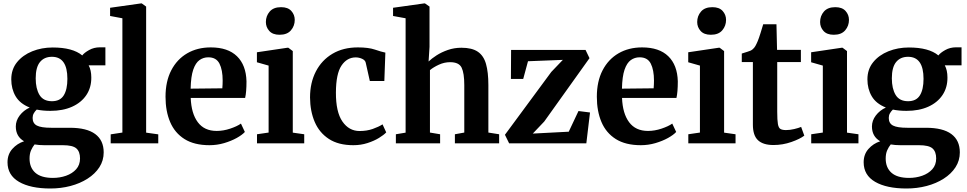

<svg xmlns="http://www.w3.org/2000/svg" viewBox="-20 -839 5662 1124"><path d="M275 264.5Q158.5 264.5 91.2 225.5Q24 186.5 24 111Q24 64.5 52.2 32.8Q80.5 1 121 -12Q72.5 -40 72.5 -98.5Q72.5 -133 95.2 -163Q118 -193 154 -209.5Q97 -232 71.5 -275.2Q46 -318.5 46 -374.5Q46 -433.5 79.8 -475Q113.5 -516.5 168.8 -538.8Q224 -561 288.5 -561Q405.5 -561 461.5 -514.5Q473 -530 501.5 -546Q530 -562 565 -562H597V-456.5H499Q514.5 -428 514.5 -385.5Q515 -326.5 485.5 -282.5Q456 -238.5 402 -214.2Q348 -190 275 -190Q230 -190 195 -197.5Q184 -187 177.5 -175.2Q171 -163.5 171 -148.5Q171 -117 195.8 -104Q220.5 -91 280.5 -91H389Q488 -91 537.5 -54.2Q587 -17.5 587 53Q587 101 561.8 140Q536.5 179 492.5 207Q448.5 235 392.5 249.8Q336.5 264.5 275 264.5ZM284 -246.5Q332 -246.5 353.2 -280.8Q374.5 -315 374.5 -377.5Q374.5 -506.5 284 -506.5Q239 -506.5 214 -475.8Q189 -445 189 -380.5Q189 -320 211.2 -283.2Q233.5 -246.5 284 -246.5ZM290 202.5Q330.5 202.5 366.8 189.8Q403 177 425.8 151.8Q448.5 126.5 448.5 88.5Q448.5 49 427.2 30Q406 11 347.5 11H239Q207.5 11 182.5 6.5Q171 20.5 162 40.5Q153 60.5 153 89Q153 142.5 187 172.5Q221 202.5 290 202.5Z M696.5 -63V-732L624.5 -745.5V-793.5L805 -819H810L835.5 -800.5V-62.5L906.5 -52.5V0H628V-52.5Z M1206.5 11Q1117 11 1060 -25Q1003 -61 976 -124.8Q949 -188.5 949 -272.5Q949 -362.5 982.5 -427.2Q1016 -492 1075.8 -526.8Q1135.5 -561.5 1214 -561.5Q1314 -561.5 1367.2 -509.8Q1420.5 -458 1423 -363Q1423 -299.5 1415 -265.5H1096.5Q1100 -174.5 1138 -123.5Q1176 -72.5 1248.5 -72.5Q1287.5 -72.5 1327.8 -86Q1368 -99.5 1390.5 -115.5L1413.5 -66.5Q1397.5 -49 1365.5 -31.2Q1333.5 -13.5 1292 -1.2Q1250.5 11 1206.5 11ZM1096 -320 1281.5 -322Q1282.5 -332.5 1283 -345.5Q1283.5 -358.5 1283.5 -367.5Q1283.5 -429.5 1264.8 -466.5Q1246 -503.5 1199.5 -503.5Q1170.5 -503.5 1147.8 -487.2Q1125 -471 1111.2 -431Q1097.5 -391 1096 -320Z M1552.5 -63V-455L1484 -474.5V-533L1662.5 -559.5H1668L1694 -540V-62.5L1761 -53V0H1484.5V-53ZM1616 -635.5Q1576.5 -635.5 1556.5 -657.8Q1536.5 -680 1536.5 -710Q1536.5 -745.5 1558.8 -771.2Q1581 -797 1625 -797H1626Q1665.5 -797 1685.5 -774.8Q1705.5 -752.5 1705.5 -722.5Q1705.5 -687.5 1683.2 -661.5Q1661 -635.5 1617 -635.5Z M1795 -268.5Q1795 -354.5 1829.2 -420.8Q1863.5 -487 1926.2 -524.2Q1989 -561.5 2075 -561.5Q2137.5 -561.5 2175.2 -548.5Q2213 -535.5 2236 -531L2230 -365H2145L2121 -472Q2118 -486.5 2099.8 -494.8Q2081.5 -503 2062.5 -503Q2011.5 -503 1979.2 -455.2Q1947 -407.5 1946.5 -297.5Q1946 -183.5 1984.5 -127.8Q2023 -72 2085 -72Q2127.5 -72 2162.2 -84.2Q2197 -96.5 2219.5 -111L2241 -64Q2227 -49 2198.5 -31.5Q2170 -14 2131.2 -1.5Q2092.5 11 2048.5 11Q1961.5 11 1905.5 -25.5Q1849.5 -62 1822.5 -125Q1795.5 -188 1795 -268.5Z M2354.5 -62.5V-732L2281 -745.5V-793.5L2462.5 -819H2468L2494.5 -800.5V-564.5L2489 -479Q2506.5 -496 2535.5 -514.8Q2564.5 -533.5 2601.8 -546.5Q2639 -559.5 2681.5 -559.5Q2743 -559.5 2777.2 -536.2Q2811.5 -513 2825.2 -464.5Q2839 -416 2839 -341V-63L2902 -53V0H2643V-53L2698 -63V-341Q2698 -410.5 2682.5 -442.8Q2667 -475 2615 -475Q2581.5 -475 2549.8 -460.5Q2518 -446 2497 -428.5V-63L2556.5 -53V0H2297.5V-53Z M3275 -488.5 3071 -480.5 3043 -377H2971L2972 -546.5H3408L3431 -498.5L3166 -127.5L3099 -57L3309.5 -68L3366.5 -189L3434 -180.5L3412.5 0H2960.5L2936 -50L3207.5 -418Z M3731.5 11Q3642 11 3585 -25Q3528 -61 3501 -124.8Q3474 -188.5 3474 -272.5Q3474 -362.5 3507.5 -427.2Q3541 -492 3600.8 -526.8Q3660.5 -561.5 3739 -561.5Q3839 -561.5 3892.2 -509.8Q3945.5 -458 3948 -363Q3948 -299.5 3940 -265.5H3621.5Q3625 -174.5 3663 -123.5Q3701 -72.5 3773.5 -72.5Q3812.5 -72.5 3852.8 -86Q3893 -99.5 3915.5 -115.5L3938.5 -66.5Q3922.5 -49 3890.5 -31.2Q3858.5 -13.5 3817 -1.2Q3775.5 11 3731.5 11ZM3621 -320 3806.5 -322Q3807.5 -332.5 3808 -345.5Q3808.5 -358.5 3808.5 -367.5Q3808.5 -429.5 3789.8 -466.5Q3771 -503.5 3724.5 -503.5Q3695.5 -503.5 3672.8 -487.2Q3650 -471 3636.2 -431Q3622.5 -391 3621 -320Z M4077.5 -63V-455L4009 -474.5V-533L4187.5 -559.5H4193L4219 -540V-62.5L4286 -53V0H4009.5V-53ZM4141 -635.5Q4101.5 -635.5 4081.5 -657.8Q4061.5 -680 4061.5 -710Q4061.5 -745.5 4083.8 -771.2Q4106 -797 4150 -797H4151Q4190.5 -797 4210.5 -774.8Q4230.5 -752.5 4230.5 -722.5Q4230.5 -687.5 4208.2 -661.5Q4186 -635.5 4142 -635.5Z M4508 10Q4447.5 10 4417.5 -18Q4387.5 -46 4387.5 -109.5V-475.5H4322.5V-525.5Q4339 -531.5 4357.2 -536.5Q4375.5 -541.5 4385 -549.5Q4395.5 -558 4402 -569.5Q4408.5 -581 4415.5 -597.5Q4423 -615.5 4432.2 -645.2Q4441.5 -675 4448 -697H4525.5L4529 -547H4668.5V-475.5H4530V-185Q4530 -135.5 4534 -112.8Q4538 -90 4549.2 -83.8Q4560.5 -77.5 4581.5 -77.5Q4604.5 -77.5 4629.5 -83.5Q4654.5 -89.5 4670 -96L4688.5 -45Q4663.5 -25.5 4613 -7.8Q4562.5 10 4508 10Z M4797 -63V-455L4728.5 -474.5V-533L4907 -559.5H4912.5L4938.5 -540V-62.5L5005.5 -53V0H4729V-53ZM4860.5 -635.5Q4821 -635.5 4801 -657.8Q4781 -680 4781 -710Q4781 -745.5 4803.2 -771.2Q4825.5 -797 4869.5 -797H4870.5Q4910 -797 4930 -774.8Q4950 -752.5 4950 -722.5Q4950 -687.5 4927.8 -661.5Q4905.5 -635.5 4861.5 -635.5Z M5287 264.5Q5170.5 264.5 5103.2 225.5Q5036 186.5 5036 111Q5036 64.5 5064.2 32.8Q5092.5 1 5133 -12Q5084.5 -40 5084.5 -98.5Q5084.5 -133 5107.2 -163Q5130 -193 5166 -209.5Q5109 -232 5083.5 -275.2Q5058 -318.5 5058 -374.5Q5058 -433.5 5091.8 -475Q5125.5 -516.5 5180.8 -538.8Q5236 -561 5300.5 -561Q5417.5 -561 5473.5 -514.5Q5485 -530 5513.5 -546Q5542 -562 5577 -562H5609V-456.5H5511Q5526.5 -428 5526.5 -385.5Q5527 -326.5 5497.5 -282.5Q5468 -238.5 5414 -214.2Q5360 -190 5287 -190Q5242 -190 5207 -197.5Q5196 -187 5189.5 -175.2Q5183 -163.5 5183 -148.5Q5183 -117 5207.8 -104Q5232.5 -91 5292.5 -91H5401Q5500 -91 5549.5 -54.2Q5599 -17.5 5599 53Q5599 101 5573.8 140Q5548.5 179 5504.5 207Q5460.5 235 5404.5 249.8Q5348.5 264.5 5287 264.5ZM5296 -246.5Q5344 -246.5 5365.2 -280.8Q5386.5 -315 5386.5 -377.5Q5386.5 -506.5 5296 -506.5Q5251 -506.5 5226 -475.8Q5201 -445 5201 -380.5Q5201 -320 5223.2 -283.2Q5245.5 -246.5 5296 -246.5ZM5302 202.5Q5342.5 202.5 5378.8 189.8Q5415 177 5437.8 151.8Q5460.5 126.5 5460.5 88.5Q5460.5 49 5439.2 30Q5418 11 5359.5 11H5251Q5219.5 11 5194.5 6.5Q5183 20.5 5174 40.5Q5165 60.5 5165 89Q5165 142.5 5199 172.5Q5233 202.5 5302 202.5Z"/></svg>

Font: Merriweather Text Regular
Style: Bold
Weight: 700
Designer: Eben Sorkin
Foundry: Eben Sorkin
Version: Version 2.100; ttfautohint (v1.7.19-72a1) -l 8 -r 50 -G 200 